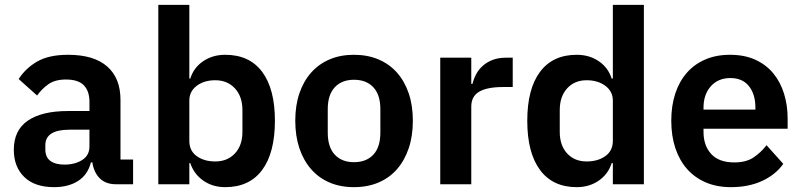

<svg xmlns="http://www.w3.org/2000/svg" viewBox="-20 -760 3308 792"><path d="M458 0Q416 0 391.5 -24.5Q367 -49 361 -90H355Q342 -39 302 -13.5Q262 12 203 12Q123 12 80 -30Q37 -72 37 -142Q37 -223 95 -262.5Q153 -302 260 -302H349V-340Q349 -384 326 -408Q303 -432 252 -432Q207 -432 179.5 -412.5Q152 -393 133 -366L57 -434Q86 -479 134 -506.5Q182 -534 261 -534Q367 -534 422 -486Q477 -438 477 -348V-102H529V0ZM246 -81Q289 -81 319 -100Q349 -119 349 -156V-225H267Q167 -225 167 -161V-144Q167 -112 187.5 -96.5Q208 -81 246 -81Z M633 -740H761V-436H765Q779 -481 818 -507.5Q857 -534 909 -534Q1009 -534 1061.5 -463.5Q1114 -393 1114 -262Q1114 -130 1061.5 -59Q1009 12 909 12Q857 12 818.5 -15Q780 -42 765 -87H761V0H633ZM868 -94Q918 -94 949 -127Q980 -160 980 -216V-306Q980 -362 949 -395.5Q918 -429 868 -429Q822 -429 791.5 -406Q761 -383 761 -345V-179Q761 -138 791.5 -116Q822 -94 868 -94Z M1440 12Q1384 12 1339.5 -7Q1295 -26 1263.5 -62Q1232 -98 1215 -148.5Q1198 -199 1198 -262Q1198 -325 1215 -375Q1232 -425 1263.5 -460.5Q1295 -496 1339.5 -515Q1384 -534 1440 -534Q1496 -534 1541 -515Q1586 -496 1617.5 -460.5Q1649 -425 1666 -375Q1683 -325 1683 -262Q1683 -199 1666 -148.5Q1649 -98 1617.5 -62Q1586 -26 1541 -7Q1496 12 1440 12ZM1440 -91Q1491 -91 1520 -122Q1549 -153 1549 -213V-310Q1549 -369 1520 -400Q1491 -431 1440 -431Q1390 -431 1361 -400Q1332 -369 1332 -310V-213Q1332 -153 1361 -122Q1390 -91 1440 -91Z M1796 0V-522H1924V-414H1929Q1934 -435 1944.5 -454.5Q1955 -474 1972 -489Q1989 -504 2012.5 -513Q2036 -522 2067 -522H2095V-401H2055Q1990 -401 1957 -382Q1924 -363 1924 -320V0Z M2508 -87H2503Q2489 -42 2450 -15Q2411 12 2359 12Q2260 12 2207.5 -59Q2155 -130 2155 -262Q2155 -393 2207.5 -463.5Q2260 -534 2359 -534Q2411 -534 2450 -507.5Q2489 -481 2503 -436H2508V-740H2636V0H2508ZM2400 -94Q2446 -94 2477 -116Q2508 -138 2508 -179V-345Q2508 -383 2477 -406Q2446 -429 2400 -429Q2350 -429 2319.5 -395.5Q2289 -362 2289 -306V-216Q2289 -160 2319.5 -127Q2350 -94 2400 -94Z M2995 12Q2937 12 2891.5 -7.5Q2846 -27 2814.5 -62.5Q2783 -98 2766 -148.5Q2749 -199 2749 -262Q2749 -324 2765.5 -374Q2782 -424 2813 -459.5Q2844 -495 2889 -514.5Q2934 -534 2991 -534Q3052 -534 3097 -513Q3142 -492 3171 -456Q3200 -420 3214.5 -372.5Q3229 -325 3229 -271V-229H2882V-216Q2882 -159 2914 -124.5Q2946 -90 3009 -90Q3057 -90 3087.5 -110Q3118 -130 3142 -161L3211 -84Q3179 -39 3123.5 -13.5Q3068 12 2995 12ZM2993 -438Q2942 -438 2912 -404Q2882 -370 2882 -316V-308H3096V-317Q3096 -371 3069.5 -404.5Q3043 -438 2993 -438Z"/></svg>

Font: IBM Plex Arabic SemiBold
Style: Regular
Weight: 600
Designer: Mike Abbink, Paul van der Laan, Pieter van Rosmalen, Wael Morcos, Khajak Apelian
Foundry: Bold Monday
Version: Version 1.0